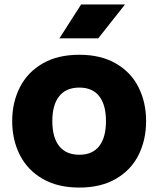

<svg xmlns="http://www.w3.org/2000/svg" viewBox="-20 -829 714 866"><path d="M35 0ZM35 -283Q35 -367 69.5 -435Q104 -503 172 -542.5Q240 -582 338 -582Q435 -582 503 -542.5Q571 -503 605 -435Q639 -367 639 -283Q639 -198 605 -130Q571 -62 503 -22.5Q435 17 338 17Q240 17 172 -22.5Q104 -62 69.5 -130Q35 -198 35 -283ZM458 -283Q458 -356 427.5 -395Q397 -434 338 -434Q278 -434 247 -395Q216 -356 216 -283Q216 -209 247 -170Q278 -131 338 -131Q397 -131 427.5 -170Q458 -209 458 -283ZM346 -809H544L423 -656H248Z"/></svg>

Font: Biryani Black
Style: Regular
Weight: 900
Designer: Dan Reynolds and Mathieu Reguer
Foundry: Dan Reynolds and Mathieu Reguer
Version: Version 1.004; ttfautohint (v1.1) -l 5 -r 5 -G 72 -x 0 -D la